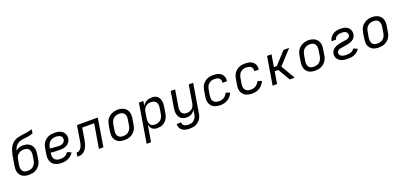

<svg xmlns="http://www.w3.org/2000/svg" viewBox="29 -1963 7141 3405"><g transform="rotate(-20 3600.0 -261.0)"><path d="M253 8Q222 8 191.5 2Q161 -4 135.5 -18.5Q110 -33 92 -56.5Q74 -80 65.5 -108Q57 -136 57 -167.5Q57 -199 62 -230L77 -321Q78 -330 79.5 -338.5Q81 -347 83 -356Q88 -390 94.5 -423.5Q101 -457 111 -490Q121 -523 137 -555.5Q153 -588 177.5 -614.5Q202 -641 234 -658.5Q266 -676 300 -685Q334 -694 368 -698Q402 -702 436.5 -706.5Q471 -711 505 -718Q539 -725 572 -735L560 -662Q534 -651 507 -644.5Q480 -638 452 -634Q424 -630 396.5 -628Q369 -626 341.5 -620Q314 -614 288 -601.5Q262 -589 241.5 -568Q221 -547 208 -521Q195 -495 187 -468Q201 -482 217.5 -492.5Q234 -503 251.5 -509Q269 -515 287.5 -517.5Q306 -520 324 -520Q354 -520 384 -513.5Q414 -507 438.5 -492Q463 -477 481 -453.5Q499 -430 507.5 -402Q516 -374 515.5 -343.5Q515 -313 510 -282L495 -190Q491 -163 481 -136Q471 -109 454 -85Q437 -61 413.5 -42Q390 -23 363 -11.5Q336 0 308 4Q280 8 253 8ZM254 -66Q273 -66 291.5 -69Q310 -72 328 -80Q346 -88 361 -101.5Q376 -115 387 -131Q398 -147 404.5 -165.5Q411 -184 414 -202L429 -294Q432 -313 432.5 -332.5Q433 -352 428.5 -369.5Q424 -387 414 -402.5Q404 -418 389 -428Q374 -438 355.5 -442Q337 -446 318 -446Q300 -446 281.5 -443Q263 -440 245.5 -432.5Q228 -425 212.5 -412.5Q197 -400 186 -384.5Q175 -369 169 -351Q163 -333 160 -315L143 -218Q140 -199 139.5 -179.5Q139 -160 143.5 -142Q148 -124 158 -109Q168 -94 183 -84Q198 -74 216.5 -70Q235 -66 254 -66Z M873 8Q849 8 824.5 5.5Q800 3 778 -4.5Q756 -12 736 -23.5Q716 -35 700.5 -52Q685 -69 675 -89.5Q665 -110 660.5 -133.5Q656 -157 657 -181Q658 -205 662 -230L680 -340Q685 -368 694.5 -395Q704 -422 721.5 -446Q739 -470 763 -489Q787 -508 814 -519Q841 -530 869 -534Q897 -538 925 -538Q952 -538 978.5 -534.5Q1005 -531 1029 -521.5Q1053 -512 1073 -496.5Q1093 -481 1105.5 -459Q1118 -437 1123 -410.5Q1128 -384 1123 -357Q1120 -335 1109.5 -314Q1099 -293 1082 -276.5Q1065 -260 1044.5 -248.5Q1024 -237 1002 -231Q980 -225 958 -223Q936 -221 914 -221Q893 -221 871.5 -222Q850 -223 829 -223.5Q808 -224 787 -225.5Q766 -227 746 -231L743 -218Q740 -197 740.5 -176.5Q741 -156 747 -138Q753 -120 766 -105Q779 -90 796 -81Q813 -72 833 -69Q853 -66 873 -66Q894 -66 915 -69.5Q936 -73 956 -82.5Q976 -92 992.5 -107Q1009 -122 1021 -141L1095 -108Q1078 -80 1052.5 -56.5Q1027 -33 997.5 -18.5Q968 -4 936 2Q904 8 873 8ZM926 -291Q938 -291 950.5 -292.5Q963 -294 975 -298Q987 -302 998.5 -308.5Q1010 -315 1019 -324Q1028 -333 1034 -344.5Q1040 -356 1042 -368Q1044 -383 1041 -398Q1038 -413 1030 -424.5Q1022 -436 1009.5 -444Q997 -452 983.5 -456.5Q970 -461 955 -463Q940 -465 925 -465Q906 -465 887 -462Q868 -459 850 -451Q832 -443 816 -430Q800 -417 789 -400Q778 -383 771.5 -365Q765 -347 762 -328L758 -305Q778 -300 799 -299Q820 -298 841.5 -297Q863 -296 884 -293.5Q905 -291 926 -291Z M1166 0 1178 -74Q1194 -74 1210 -78.5Q1226 -83 1239 -93.5Q1252 -104 1261.5 -118Q1271 -132 1278 -147Q1285 -162 1289.5 -177.5Q1294 -193 1297 -208.5Q1300 -224 1303 -240Q1306 -256 1308 -271Q1309 -274 1309.5 -277Q1310 -280 1310 -283L1351 -530H1743L1656 0H1572L1648 -457H1423L1392 -271Q1388 -247 1383.5 -223.5Q1379 -200 1373 -176.5Q1367 -153 1357.5 -129.5Q1348 -106 1334.5 -85Q1321 -64 1302.5 -46Q1284 -28 1261 -17Q1238 -6 1214 -3Q1190 0 1166 0Z M2053 8Q2022 8 1991.5 2Q1961 -4 1935.5 -18.5Q1910 -33 1892 -56.5Q1874 -80 1865.5 -108Q1857 -136 1857 -167.5Q1857 -199 1862 -230L1880 -340Q1885 -367 1894.5 -394.5Q1904 -422 1921 -446Q1938 -470 1962 -488.5Q1986 -507 2012.5 -518.5Q2039 -530 2067 -535.5Q2095 -541 2123 -541Q2154 -541 2184 -533.5Q2214 -526 2239 -511.5Q2264 -497 2282.5 -474Q2301 -451 2310 -422.5Q2319 -394 2319 -362.5Q2319 -331 2313 -300L2295 -190Q2291 -163 2281 -136Q2271 -109 2254 -85Q2237 -61 2213.5 -42Q2190 -23 2163 -11.5Q2136 0 2108 4Q2080 8 2053 8ZM2054 -66Q2073 -66 2091.5 -69Q2110 -72 2128 -80Q2146 -88 2161 -101.5Q2176 -115 2187 -131Q2198 -147 2204.5 -165.5Q2211 -184 2214 -202L2232 -312Q2235 -332 2235.5 -351Q2236 -370 2231.5 -388Q2227 -406 2216.5 -421.5Q2206 -437 2191 -447Q2176 -457 2157 -461Q2138 -465 2119 -465Q2100 -465 2081.5 -461.5Q2063 -458 2045.5 -449.5Q2028 -441 2013 -428Q1998 -415 1987.5 -398.5Q1977 -382 1971 -364Q1965 -346 1962 -328L1943 -218Q1940 -199 1939.5 -179.5Q1939 -160 1943.5 -142Q1948 -124 1958 -109Q1968 -94 1983 -84Q1998 -74 2016.5 -70Q2035 -66 2054 -66Z M2398 205 2519 -530H2603L2589 -444Q2603 -466 2622.5 -485Q2642 -504 2665.5 -516Q2689 -528 2714.5 -533Q2740 -538 2765 -538Q2765 -538 2765 -538Q2765 -538 2765 -538Q2794 -538 2820.5 -530.5Q2847 -523 2867.5 -505.5Q2888 -488 2899.5 -464Q2911 -440 2916 -413Q2921 -386 2919.5 -357.5Q2918 -329 2913 -300L2895 -190Q2891 -164 2882.5 -138.5Q2874 -113 2859.5 -89.5Q2845 -66 2824.5 -47Q2804 -28 2779.5 -15Q2755 -2 2728.5 3Q2702 8 2676 8Q2649 8 2624 1.5Q2599 -5 2580.5 -20.5Q2562 -36 2550 -58Q2538 -80 2533 -105L2481 205ZM2656 -65Q2674 -65 2692.5 -68.5Q2711 -72 2728.5 -80.5Q2746 -89 2761.5 -102Q2777 -115 2787.5 -131.5Q2798 -148 2804.5 -166Q2811 -184 2814 -202L2832 -312Q2835 -331 2835.5 -350.5Q2836 -370 2831.5 -388Q2827 -406 2817 -421Q2807 -436 2792 -446Q2777 -456 2758.5 -460Q2740 -464 2721 -464Q2704 -464 2686.5 -461.5Q2669 -459 2652 -451Q2635 -443 2620.5 -431Q2606 -419 2596 -403.5Q2586 -388 2580 -371Q2574 -354 2571 -337L2553 -227Q2550 -207 2549 -187.5Q2548 -168 2551.5 -149.5Q2555 -131 2563 -114.5Q2571 -98 2585 -86.5Q2599 -75 2617.5 -70Q2636 -65 2656 -65Z M3217 213Q3192 213 3167 210.5Q3142 208 3119 200.5Q3096 193 3076 180Q3056 167 3042.5 148Q3029 129 3023 105Q3017 81 3020 56H3103Q3101 70 3105 83Q3109 96 3117.5 106Q3126 116 3137.5 122.5Q3149 129 3162 133Q3175 137 3189 138Q3203 139 3217 139Q3235 139 3253.5 136Q3272 133 3289.5 124.5Q3307 116 3321.5 102.5Q3336 89 3346.5 73Q3357 57 3363 39Q3369 21 3372 3L3385 -80Q3373 -60 3356 -42.5Q3339 -25 3318.5 -13Q3298 -1 3275 3.5Q3252 8 3230 8Q3201 8 3173.5 0.5Q3146 -7 3124 -23.5Q3102 -40 3088.5 -64Q3075 -88 3069 -115Q3063 -142 3064 -171.5Q3065 -201 3070 -230L3119 -530H3203L3151 -218Q3148 -199 3147.5 -180Q3147 -161 3150.5 -143.5Q3154 -126 3163 -110.5Q3172 -95 3186 -84.5Q3200 -74 3218 -69.5Q3236 -65 3255 -65Q3272 -65 3289.5 -68.5Q3307 -72 3323.5 -79.5Q3340 -87 3354.5 -99Q3369 -111 3379 -126.5Q3389 -142 3395 -159Q3401 -176 3404 -193L3460 -530H3543L3453 15Q3449 42 3439.5 68.5Q3430 95 3413.5 119Q3397 143 3374.5 162Q3352 181 3325.5 192.5Q3299 204 3271.5 208.5Q3244 213 3217 213Z M3866 8Q3842 8 3818.5 5Q3795 2 3773 -5Q3751 -12 3731.5 -24.5Q3712 -37 3697.5 -53.5Q3683 -70 3673.5 -91Q3664 -112 3659.5 -135Q3655 -158 3656.5 -182Q3658 -206 3662 -230L3680 -340Q3684 -367 3693.5 -394Q3703 -421 3720 -444.5Q3737 -468 3760 -487Q3783 -506 3809.5 -517.5Q3836 -529 3863.5 -533.5Q3891 -538 3918 -538Q3946 -538 3972.5 -534.5Q3999 -531 4023 -522Q4047 -513 4067 -497Q4087 -481 4100 -459Q4113 -437 4117 -411Q4121 -385 4117 -358Q4117 -356 4116.5 -355Q4116 -354 4116 -352H4033Q4033 -353 4033.5 -354Q4034 -355 4034 -355Q4038 -379 4030.5 -402Q4023 -425 4006 -439.5Q3989 -454 3966 -459Q3943 -464 3918 -464Q3900 -464 3881.5 -461Q3863 -458 3845.5 -449.5Q3828 -441 3813 -428Q3798 -415 3787.5 -398.5Q3777 -382 3771 -364Q3765 -346 3762 -328L3743 -218Q3740 -198 3740 -178Q3740 -158 3745.5 -139.5Q3751 -121 3763 -106.5Q3775 -92 3791 -82.5Q3807 -73 3826.5 -69.5Q3846 -66 3866 -66Q3890 -66 3914 -71.5Q3938 -77 3959.5 -91Q3981 -105 3997.5 -125.5Q4014 -146 4024 -169L4101 -143Q4086 -109 4061.5 -79Q4037 -49 4005 -29Q3973 -9 3937 -0.5Q3901 8 3866 8Z M4466 8Q4442 8 4418.5 5Q4395 2 4373 -5Q4351 -12 4331.5 -24.5Q4312 -37 4297.5 -53.5Q4283 -70 4273.5 -91Q4264 -112 4259.5 -135Q4255 -158 4256.5 -182Q4258 -206 4262 -230L4280 -340Q4284 -367 4293.5 -394Q4303 -421 4320 -444.5Q4337 -468 4360 -487Q4383 -506 4409.5 -517.5Q4436 -529 4463.5 -533.5Q4491 -538 4518 -538Q4546 -538 4572.5 -534.5Q4599 -531 4623 -522Q4647 -513 4667 -497Q4687 -481 4700 -459Q4713 -437 4717 -411Q4721 -385 4717 -358Q4717 -356 4716.5 -355Q4716 -354 4716 -352H4633Q4633 -353 4633.5 -354Q4634 -355 4634 -355Q4638 -379 4630.5 -402Q4623 -425 4606 -439.5Q4589 -454 4566 -459Q4543 -464 4518 -464Q4500 -464 4481.5 -461Q4463 -458 4445.5 -449.5Q4428 -441 4413 -428Q4398 -415 4387.5 -398.5Q4377 -382 4371 -364Q4365 -346 4362 -328L4343 -218Q4340 -198 4340 -178Q4340 -158 4345.5 -139.5Q4351 -121 4363 -106.5Q4375 -92 4391 -82.5Q4407 -73 4426.5 -69.5Q4446 -66 4466 -66Q4490 -66 4514 -71.5Q4538 -77 4559.5 -91Q4581 -105 4597.5 -125.5Q4614 -146 4624 -169L4701 -143Q4686 -109 4661.5 -79Q4637 -49 4605 -29Q4573 -9 4537 -0.5Q4501 8 4466 8Z M4850 0 4938 -530H5022L4984 -302H5039L5248 -530H5355L5111 -265L5267 0H5174L5040 -228H4972L4934 0Z M5653 8Q5622 8 5591.5 2Q5561 -4 5535.5 -18.5Q5510 -33 5492 -56.5Q5474 -80 5465.5 -108Q5457 -136 5457 -167.5Q5457 -199 5462 -230L5480 -340Q5485 -367 5494.5 -394.5Q5504 -422 5521 -446Q5538 -470 5562 -488.5Q5586 -507 5612.5 -518.5Q5639 -530 5667 -535.5Q5695 -541 5723 -541Q5754 -541 5784 -533.5Q5814 -526 5839 -511.5Q5864 -497 5882.5 -474Q5901 -451 5910 -422.5Q5919 -394 5919 -362.5Q5919 -331 5913 -300L5895 -190Q5891 -163 5881 -136Q5871 -109 5854 -85Q5837 -61 5813.5 -42Q5790 -23 5763 -11.5Q5736 0 5708 4Q5680 8 5653 8ZM5654 -66Q5673 -66 5691.5 -69Q5710 -72 5728 -80Q5746 -88 5761 -101.5Q5776 -115 5787 -131Q5798 -147 5804.5 -165.5Q5811 -184 5814 -202L5832 -312Q5835 -332 5835.5 -351Q5836 -370 5831.5 -388Q5827 -406 5816.5 -421.5Q5806 -437 5791 -447Q5776 -457 5757 -461Q5738 -465 5719 -465Q5700 -465 5681.5 -461.5Q5663 -458 5645.5 -449.5Q5628 -441 5613 -428Q5598 -415 5587.5 -398.5Q5577 -382 5571 -364Q5565 -346 5562 -328L5543 -218Q5540 -199 5539.5 -179.5Q5539 -160 5543.5 -142Q5548 -124 5558 -109Q5568 -94 5583 -84Q5598 -74 5616.5 -70Q5635 -66 5654 -66Z M6272 8Q6245 8 6217.5 5Q6190 2 6165 -6Q6140 -14 6118 -28Q6096 -42 6081 -63Q6066 -84 6060 -110.5Q6054 -137 6058 -164Q6061 -182 6069.5 -200Q6078 -218 6091.5 -232.5Q6105 -247 6121.5 -258Q6138 -269 6156 -276.5Q6174 -284 6192.5 -289Q6211 -294 6229.5 -298Q6248 -302 6266.5 -305Q6285 -308 6303.5 -311Q6322 -314 6341 -316Q6360 -318 6378 -324.5Q6396 -331 6410.5 -346Q6425 -361 6428 -380Q6430 -393 6426.5 -406.5Q6423 -420 6415.5 -430Q6408 -440 6397 -447Q6386 -454 6373 -458Q6360 -462 6346.5 -463Q6333 -464 6319 -464Q6299 -464 6278 -461Q6257 -458 6237.5 -448Q6218 -438 6203 -421Q6188 -404 6184 -383H6101Q6108 -419 6129 -450.5Q6150 -482 6181.5 -502.5Q6213 -523 6248.5 -530.5Q6284 -538 6319 -538Q6345 -538 6370.5 -535Q6396 -532 6419 -523Q6442 -514 6461 -499Q6480 -484 6492 -463Q6504 -442 6508.5 -417Q6513 -392 6509 -367Q6506 -347 6496.5 -327.5Q6487 -308 6472 -292.5Q6457 -277 6438.5 -266Q6420 -255 6400 -248Q6380 -241 6360 -236.5Q6340 -232 6319.5 -228.5Q6299 -225 6279 -221.5Q6259 -218 6239 -216L6237 -215Q6222 -213 6206.5 -210.5Q6191 -208 6177 -200.5Q6163 -193 6152.5 -179.5Q6142 -166 6140 -151Q6137 -136 6142.5 -121.5Q6148 -107 6158.5 -97Q6169 -87 6182.5 -81Q6196 -75 6211 -71.5Q6226 -68 6241.5 -67Q6257 -66 6272 -66Q6292 -66 6312.5 -68.5Q6333 -71 6353 -78.5Q6373 -86 6390.5 -99.5Q6408 -113 6420 -131L6494 -98Q6477 -70 6451 -48.5Q6425 -27 6395 -14Q6365 -1 6334 3.5Q6303 8 6272 8Z M6853 8Q6822 8 6791.5 2Q6761 -4 6735.5 -18.5Q6710 -33 6692 -56.5Q6674 -80 6665.5 -108Q6657 -136 6657 -167.5Q6657 -199 6662 -230L6680 -340Q6685 -367 6694.5 -394.5Q6704 -422 6721 -446Q6738 -470 6762 -488.5Q6786 -507 6812.5 -518.5Q6839 -530 6867 -535.5Q6895 -541 6923 -541Q6954 -541 6984 -533.5Q7014 -526 7039 -511.5Q7064 -497 7082.5 -474Q7101 -451 7110 -422.5Q7119 -394 7119 -362.5Q7119 -331 7113 -300L7095 -190Q7091 -163 7081 -136Q7071 -109 7054 -85Q7037 -61 7013.5 -42Q6990 -23 6963 -11.5Q6936 0 6908 4Q6880 8 6853 8ZM6854 -66Q6873 -66 6891.5 -69Q6910 -72 6928 -80Q6946 -88 6961 -101.5Q6976 -115 6987 -131Q6998 -147 7004.5 -165.5Q7011 -184 7014 -202L7032 -312Q7035 -332 7035.5 -351Q7036 -370 7031.5 -388Q7027 -406 7016.5 -421.5Q7006 -437 6991 -447Q6976 -457 6957 -461Q6938 -465 6919 -465Q6900 -465 6881.5 -461.5Q6863 -458 6845.5 -449.5Q6828 -441 6813 -428Q6798 -415 6787.5 -398.5Q6777 -382 6771 -364Q6765 -346 6762 -328L6743 -218Q6740 -199 6739.5 -179.5Q6739 -160 6743.5 -142Q6748 -124 6758 -109Q6768 -94 6783 -84Q6798 -74 6816.5 -70Q6835 -66 6854 -66Z"/></g></svg>

Font: Iosevka Curly Extended
Style: Italic
Weight: 400
Width: 7
Italic angle: -9°
Monospace: yes
Designer: Belleve Invis
Foundry: Belleve Invis
Version: Version 11.1.0; ttfautohint (v1.8.3)